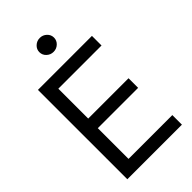

<svg xmlns="http://www.w3.org/2000/svg" viewBox="-277 -1019 1105 1105"><g transform="rotate(-45 275.5 -466.0)"><path d="M64.5 0V-727.5H503.9V-649.4H152.3V-406.2H480.5V-328.1H152.3V-78.1H508.8V0ZM283.2 -818.4Q258.8 -818.4 241.2 -835Q223.6 -851.6 223.6 -875Q223.6 -898.4 241.2 -915Q258.8 -931.6 283.2 -931.6Q307.6 -931.6 325.2 -915Q342.8 -898.4 342.8 -875Q342.8 -851.6 325.2 -835Q307.6 -818.4 283.2 -818.4Z"/></g></svg>

Font: Inter Tight
Style: Regular
Weight: 400
Designer: Rasmus Andersson
Foundry: rsms
Version: Version 3.002